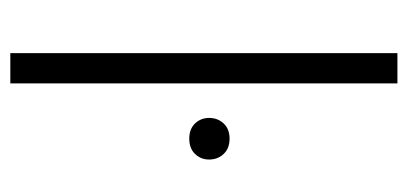

<svg xmlns="http://www.w3.org/2000/svg" viewBox="-229 -561 790 372"><g transform="rotate(90 166.0 -375.0)"><path d="M141.6 0H83V-750H141.6ZM208.5 -385.3Q208.5 -401.9 219.2 -413.3Q230 -424.8 248.5 -424.8Q267.6 -424.8 278.3 -413.3Q289.1 -401.9 289.1 -385.3Q289.1 -369.1 278.3 -357.9Q267.6 -346.7 248.5 -346.7Q230 -346.7 219.2 -357.9Q208.5 -369.1 208.5 -385.3Z"/></g></svg>

Font: Roboto-Light
Style: Regular
Weight: 300
Designer: Google
Version: Version 2.137; 2017